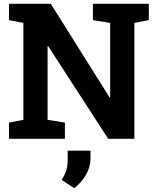

<svg xmlns="http://www.w3.org/2000/svg" viewBox="-20 -731 823 1011"><path d="M27.3 0V-85.4L103 -100.1V-610.4L27.3 -625V-710.9H103H247.6L557.1 -217.8L560.1 -218.3V-610.4L469.2 -625V-710.9H687.5H763.7V-625L687.5 -610.4V0H549.8L233.4 -488.3L230.5 -487.8V-100.1L321.8 -85.4V0ZM370.6 259.8 304.7 216.3Q320.3 192.4 328.4 168.2Q336.4 144 336.4 108.4V62.5H456.5V102.1Q456.5 148.4 432.4 189.9Q408.2 231.4 370.6 259.8Z"/></svg>

Font: Roboto Slab LO
Style: Bold
Weight: 700
Designer: Google
Version: Version 2.000